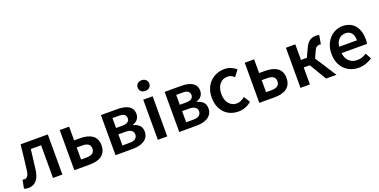

<svg xmlns="http://www.w3.org/2000/svg" viewBox="-18 -1452 4364 2208"><g transform="rotate(-20 2163.5 -348.0)"><path d="M60 12Q31 12 8 2L28 -102Q33 -100 38.5 -99Q44 -98 52 -98Q75 -98 90 -118.5Q105 -139 111 -186Q121 -263 129.5 -338.5Q138 -414 146 -491H479V0H364V-400H238Q230 -339 223 -277.5Q216 -216 208 -155Q197 -73 160 -30.5Q123 12 60 12Z M625 0V-491H740V-323H814Q858 -323 895.5 -314Q933 -305 960 -286Q987 -267 1002 -236.5Q1017 -206 1017 -163Q1017 -119 1002 -88Q987 -57 960 -37.5Q933 -18 895.5 -9Q858 0 814 0ZM740 -89H806Q906 -89 906 -164Q906 -236 806 -236H740Z M1129 0V-491H1328Q1369 -491 1403.5 -484.5Q1438 -478 1463.5 -463Q1489 -448 1503.5 -423.5Q1518 -399 1518 -364Q1518 -328 1497.5 -300.5Q1477 -273 1436 -261V-257Q1480 -246 1509 -219Q1538 -192 1538 -141Q1538 -104 1522.5 -77.5Q1507 -51 1480 -33.5Q1453 -16 1416.5 -8Q1380 0 1338 0ZM1242 -292H1317Q1365 -292 1386 -308Q1407 -324 1407 -352Q1407 -381 1387 -397Q1367 -413 1320 -413H1242ZM1242 -78H1330Q1380 -78 1402.5 -97Q1425 -116 1425 -148Q1425 -178 1401 -196Q1377 -214 1326 -214H1242Z M1647 0V-491H1762V0ZM1705 -577Q1674 -577 1654 -595Q1634 -613 1634 -642Q1634 -671 1654 -689.5Q1674 -708 1705 -708Q1736 -708 1756 -689.5Q1776 -671 1776 -642Q1776 -613 1756 -595Q1736 -577 1705 -577Z M1909 0V-491H2108Q2149 -491 2183.5 -484.5Q2218 -478 2243.5 -463Q2269 -448 2283.5 -423.5Q2298 -399 2298 -364Q2298 -328 2277.5 -300.5Q2257 -273 2216 -261V-257Q2260 -246 2289 -219Q2318 -192 2318 -141Q2318 -104 2302.5 -77.5Q2287 -51 2260 -33.5Q2233 -16 2196.5 -8Q2160 0 2118 0ZM2022 -292H2097Q2145 -292 2166 -308Q2187 -324 2187 -352Q2187 -381 2167 -397Q2147 -413 2100 -413H2022ZM2022 -78H2110Q2160 -78 2182.5 -97Q2205 -116 2205 -148Q2205 -178 2181 -196Q2157 -214 2106 -214H2022Z M2632 12Q2582 12 2538.5 -5Q2495 -22 2463 -55Q2431 -88 2413 -136Q2395 -184 2395 -245Q2395 -306 2415 -354Q2435 -402 2469 -435Q2503 -468 2547.5 -485.5Q2592 -503 2641 -503Q2689 -503 2723.5 -487Q2758 -471 2785 -448L2729 -373Q2709 -390 2689.5 -399.5Q2670 -409 2647 -409Q2587 -409 2550 -364.5Q2513 -320 2513 -245Q2513 -171 2549.5 -126.5Q2586 -82 2644 -82Q2673 -82 2698.5 -94.5Q2724 -107 2745 -124L2792 -48Q2757 -18 2715.5 -3Q2674 12 2632 12Z M2889 0V-491H3004V-323H3078Q3122 -323 3159.5 -314Q3197 -305 3224 -286Q3251 -267 3266 -236.5Q3281 -206 3281 -163Q3281 -119 3266 -88Q3251 -57 3224 -37.5Q3197 -18 3159.5 -9Q3122 0 3078 0ZM3004 -89H3070Q3170 -89 3170 -164Q3170 -236 3070 -236H3004Z M3393 0V-491H3508V-300H3580L3626 -399Q3640 -431 3655.5 -451Q3671 -471 3688 -482.5Q3705 -494 3725 -498.5Q3745 -503 3768 -503Q3788 -503 3803 -497L3784 -390Q3775 -393 3766 -393Q3748 -393 3732 -382.5Q3716 -372 3700 -335L3666 -259L3833 0H3706L3582 -208H3508V0Z M4103 12Q4052 12 4008 -5.5Q3964 -23 3931 -56Q3898 -89 3879.5 -136.5Q3861 -184 3861 -245Q3861 -305 3880 -353Q3899 -401 3930.5 -434Q3962 -467 4003 -485Q4044 -503 4087 -503Q4137 -503 4175 -486Q4213 -469 4238.5 -438Q4264 -407 4277 -364Q4290 -321 4290 -270Q4290 -253 4288.5 -238Q4287 -223 4285 -214H3973Q3981 -148 4019.5 -112.5Q4058 -77 4118 -77Q4150 -77 4177.5 -86.5Q4205 -96 4232 -113L4271 -41Q4236 -18 4193 -3Q4150 12 4103 12ZM3972 -292H4190Q4190 -349 4165.5 -381.5Q4141 -414 4090 -414Q4046 -414 4013 -383Q3980 -352 3972 -292Z"/></g></svg>

Font: Processing Sans Pro Semibold
Style: Regular
Weight: 600
Designer: Paul D. Hunt
Foundry: Adobe Systems Incorporated
Version: Version 2.020;PS 2.000;hotconv 1.0.86;makeotf.lib2.5.63406